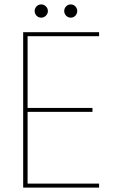

<svg xmlns="http://www.w3.org/2000/svg" viewBox="-20 -850 519 870"><path d="M429 -704V-686H105V-361H399V-343H105V-18H429V0H85V-704ZM167 -770Q154 -770 145.5 -779Q137 -788 137 -800Q137 -812 145.5 -821Q154 -830 167 -830Q179 -830 188 -821Q197 -812 197 -800Q197 -788 188 -779Q179 -770 167 -770ZM301 -770Q288 -770 279.5 -779Q271 -788 271 -800Q271 -812 279.5 -821Q288 -830 301 -830Q313 -830 321.5 -821Q330 -812 330 -800Q330 -788 321.5 -779Q313 -770 301 -770Z"/></svg>

Font: Poppins Variable
Style: Regular
Weight: 100
Designer: Jonny Pinhorn
Foundry: Indian Type Foundry
Version: Version 6.000